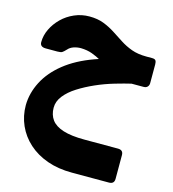

<svg xmlns="http://www.w3.org/2000/svg" viewBox="-126 -610 979 1087"><g transform="rotate(15 363.5 -66.0)"><path d="M396 374Q315 374 250.5 351Q186 328 140 286.5Q94 245 69.5 190Q45 135 45 72Q46 1 80.5 -66Q115 -133 183 -187.5Q251 -242 352 -278.5Q453 -315 587 -326L600 -202Q553 -191 498.5 -175Q444 -159 392 -136Q340 -113 296.5 -85.5Q253 -58 227 -25Q201 8 201 45Q201 87 222.5 116Q244 145 291.5 160Q339 175 416 175H613Q644 175 644 205V344Q644 374 613 374ZM577 -200V-224Q530 -224 495.5 -233.5Q461 -243 434 -256.5Q407 -270 382.5 -284Q358 -298 329.5 -308.5Q301 -319 264 -320Q241 -320 221 -313Q201 -306 189 -292Q175 -277 167 -272Q159 -267 139 -267H71Q37 -267 37 -295Q37 -334 55 -371.5Q73 -409 104 -439.5Q135 -470 176.5 -488Q218 -506 264 -506Q312 -506 348 -492Q384 -478 415 -458Q446 -438 477.5 -417.5Q509 -397 546 -383.5Q583 -370 633 -370H667Q683 -370 688 -362.5Q693 -355 693 -340V-230Q693 -217 685 -208.5Q677 -200 662 -200Z"/></g></svg>

Font: Rubik ExtraBold
Style: Italic
Weight: 800
Italic angle: -12°
Designer: Hubert and Fischer
Foundry: Hubert and Fischer
Version: Version 2.300;gftools[0.9.30]